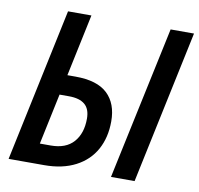

<svg xmlns="http://www.w3.org/2000/svg" viewBox="-79 -797 914 881"><g transform="rotate(10 377.5 -357.0)"><path d="M168 -714H277L216 -425H254Q355 -425 403 -379.5Q451 -334 451 -251Q451 -176 420 -119.5Q389 -63 328.5 -31.5Q268 0 183 0H17ZM646 -714H755L604 0H494ZM197 -94Q267 -94 303 -134.5Q339 -175 339 -244Q339 -289 314 -310Q289 -331 240 -331H196L146 -94Z"/></g></svg>

Font: Noto Sans UI NarrowMedium
Style: Italic
Weight: 500
Width: 4
Italic angle: -12°
Designer: Monotype Design Team
Foundry: Monotype Imaging Inc.
Version: Version 1.001